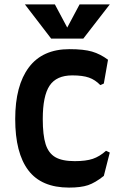

<svg xmlns="http://www.w3.org/2000/svg" viewBox="-20 -835 549 871"><path d="M49 -295Q49 -447 111 -529.5Q173 -612 295 -612Q360 -612 397.5 -601Q435 -590 470 -564L451 -456L435 -449Q412 -473 383.5 -483Q355 -493 308 -493Q236 -493 205 -446.5Q174 -400 174 -295Q174 -222 187 -181Q200 -140 231 -122Q262 -104 319 -104Q370 -104 401 -114.5Q432 -125 461 -151L478 -143L451 -37Q412 -6 379.5 5Q347 16 293 16Q168 16 108.5 -62.5Q49 -141 49 -295ZM478 -815 358 -660H212L93 -815H229L285 -710L341 -815Z"/></svg>

Font: Farro Medium
Style: Regular
Weight: 500
Designer: Aceler Chua
Foundry: Grayscale Limited
Version: Version 1.101